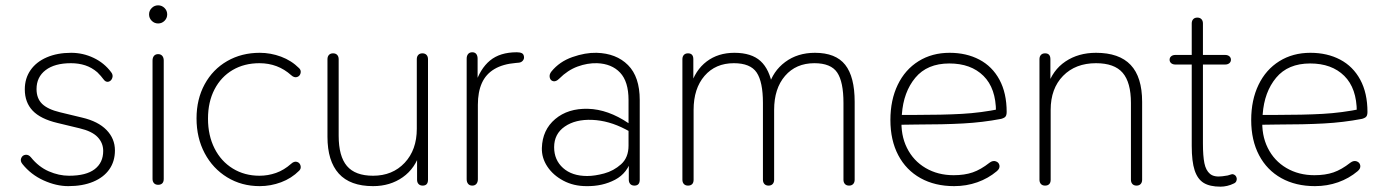

<svg xmlns="http://www.w3.org/2000/svg" viewBox="-20 -690 5196 720"><path d="M64 -75Q55 -86 59.5 -97Q64 -108 75.5 -109.5Q87 -111 96 -100Q125 -64 163 -47.5Q201 -31 239 -31Q303 -31 335 -55.5Q367 -80 367 -124Q367 -154 346 -176Q325 -198 278 -209L195 -229Q132 -244 102.5 -275Q73 -306 73 -355Q73 -396 94.5 -427Q116 -458 155.5 -475Q195 -492 247 -492Q291 -492 331 -473Q371 -454 397 -419Q405 -409 401 -397.5Q397 -386 386.5 -383.5Q376 -381 367 -394Q360 -404 345 -419Q324 -437 299.5 -445Q275 -453 246 -453Q185 -453 151 -427Q117 -401 117 -356Q117 -321 138 -300.5Q159 -280 205 -269L288 -249Q348 -235 379.5 -202.5Q411 -170 411 -126Q411 -85 390 -55Q369 -25 329.5 -8.5Q290 8 236 8Q191 8 143.5 -13.5Q96 -35 64 -75Z M552 -19V-463Q552 -474 557.5 -480.5Q563 -487 573 -487Q583 -487 588.5 -480.5Q594 -474 594 -463V-19Q594 -8 588.5 -2.5Q583 3 573 3Q563 3 557.5 -3Q552 -9 552 -19ZM539 -636Q539 -650 549 -660Q559 -670 573 -670Q587 -670 597 -660Q607 -650 607 -636Q607 -622 597 -612Q587 -602 573 -602Q559 -602 549 -612Q539 -622 539 -636Z M717 -246Q717 -318 747.5 -374Q778 -430 832 -461Q886 -492 954 -492Q995 -492 1034 -477.5Q1073 -463 1102 -434Q1110 -426 1107 -415Q1104 -404 1093.5 -401Q1083 -398 1072 -408Q1022 -453 953 -453Q896 -453 852.5 -427.5Q809 -402 784.5 -355Q760 -308 760 -245Q760 -182 784.5 -133.5Q809 -85 853 -58Q897 -31 953 -31Q985 -31 1015 -41.5Q1045 -52 1072 -76Q1083 -86 1093.5 -83Q1104 -80 1107 -69Q1110 -58 1102 -50Q1073 -21 1034 -6.5Q995 8 954 8Q886 8 832 -25Q778 -58 747.5 -115.5Q717 -173 717 -246Z M1208 -177V-468Q1208 -478 1213.5 -484Q1219 -490 1229 -490Q1239 -490 1244.5 -484Q1250 -478 1250 -468V-181Q1250 -104 1281 -67.5Q1312 -31 1379 -31Q1452 -31 1497.5 -79.5Q1543 -128 1543 -207V-468Q1543 -478 1548.5 -484Q1554 -490 1564 -490Q1574 -490 1579.5 -484Q1585 -478 1585 -468V-16Q1585 -5 1580 0.5Q1575 6 1565 6Q1555 6 1549.5 0Q1544 -6 1544 -16V-121H1556Q1538 -59 1490.5 -25.5Q1443 8 1379 8Q1293 8 1250.5 -39Q1208 -86 1208 -177Z M1730 -18V-470Q1730 -481 1735.5 -487.5Q1741 -494 1751 -494Q1761 -494 1766 -487.5Q1771 -481 1771 -470V-371H1761Q1780 -432 1817.5 -463Q1855 -494 1918 -494Q1930 -494 1937 -490.5Q1944 -487 1945 -477Q1946 -469 1940.5 -462.5Q1935 -456 1926 -455L1915 -454Q1866 -450 1834 -431Q1802 -412 1787 -378.5Q1772 -345 1772 -297V-18Q1772 -7 1766.5 -0.5Q1761 6 1751 6Q1741 6 1735.5 -0.5Q1730 -7 1730 -18Z M2012 -135Q2014 -203 2062 -243.5Q2110 -284 2185 -282Q2260 -280 2337 -228L2349 -220L2341 -197L2326 -205Q2263 -238 2200.5 -240.5Q2138 -243 2098 -215.5Q2058 -188 2058 -138Q2058 -90 2091.5 -60Q2125 -30 2182 -30Q2210 -30 2245.5 -39.5Q2281 -49 2309 -74Q2337 -99 2337 -144V-315Q2337 -384 2305.5 -417.5Q2274 -451 2219 -453Q2183 -454 2146 -440.5Q2109 -427 2077 -395Q2065 -383 2054.5 -385.5Q2044 -388 2041.5 -399.5Q2039 -411 2048 -422Q2078 -459 2126.5 -476Q2175 -493 2217 -492Q2291 -490 2335 -446Q2379 -402 2379 -315V-16Q2379 -5 2374 0.5Q2369 6 2359 6Q2349 6 2343.5 0Q2338 -6 2338 -16V-97H2349Q2334 -41 2286.5 -16Q2239 9 2179 8Q2131 8 2092.5 -12.5Q2054 -33 2032.5 -65.5Q2011 -98 2012 -135Z M2539 -16V-468Q2539 -478 2544.5 -484Q2550 -490 2560 -490Q2570 -490 2575 -484.5Q2580 -479 2580 -468V-366H2569Q2587 -427 2630 -459.5Q2673 -492 2734 -492Q2798 -492 2832 -461Q2866 -430 2877 -365H2862Q2878 -423 2924.5 -457.5Q2971 -492 3036 -492Q3114 -492 3149.5 -447Q3185 -402 3185 -308V-16Q3185 -6 3179.5 0Q3174 6 3164 6Q3154 6 3148.5 0Q3143 -6 3143 -16V-304Q3143 -383 3119.5 -418Q3096 -453 3034 -453Q2965 -453 2924 -405.5Q2883 -358 2883 -278V-16Q2883 -6 2877.5 0Q2872 6 2862 6Q2852 6 2846.5 0Q2841 -6 2841 -16V-304Q2841 -383 2817.5 -418Q2794 -453 2732 -453Q2663 -453 2622 -405.5Q2581 -358 2581 -278V-16Q2581 -5 2575.5 0.5Q2570 6 2560 6Q2550 6 2544.5 0Q2539 -6 2539 -16Z M3319 -240Q3319 -315 3346.5 -372Q3374 -429 3424.5 -460.5Q3475 -492 3541 -492Q3604 -492 3652.5 -466.5Q3701 -441 3728 -391Q3755 -341 3755 -270Q3755 -262 3753 -257Q3751 -252 3747 -249.5Q3743 -247 3737 -245L3733 -244Q3665 -231 3591.5 -227Q3518 -223 3414 -223Q3380 -223 3345 -222L3346 -259H3407Q3515 -259 3587 -263Q3659 -267 3732 -282L3715 -270Q3715 -359 3668 -405.5Q3621 -452 3540 -452Q3457 -452 3412.5 -398.5Q3368 -345 3362 -261L3361 -246Q3357 -184 3381 -135.5Q3405 -87 3451 -60Q3497 -33 3556 -33Q3597 -33 3627.5 -43.5Q3658 -54 3691 -80Q3703 -89 3714.5 -85Q3726 -81 3728 -69.5Q3730 -58 3718 -48Q3686 -21 3645 -6.5Q3604 8 3558 8Q3486 8 3432 -22Q3378 -52 3348.5 -108Q3319 -164 3319 -240Z M3878 -16V-468Q3878 -478 3883.5 -484Q3889 -490 3899 -490Q3909 -490 3914 -484.5Q3919 -479 3919 -468V-366H3908Q3927 -427 3975.5 -459.5Q4024 -492 4090 -492Q4177 -492 4220 -446.5Q4263 -401 4263 -308V-16Q4263 -6 4257.5 0Q4252 6 4242 6Q4232 6 4226.5 0Q4221 -6 4221 -16V-304Q4221 -381 4190 -417Q4159 -453 4090 -453Q4013 -453 3966.5 -405.5Q3920 -358 3920 -278V-16Q3920 -5 3914.5 0.5Q3909 6 3899 6Q3889 6 3883.5 0Q3878 -6 3878 -16Z M4449 -143V-448H4388Q4378 -448 4372 -453Q4366 -458 4366 -466Q4366 -474 4372 -479Q4378 -484 4388 -484H4449V-602Q4449 -612 4454.5 -618Q4460 -624 4470 -624Q4480 -624 4485.5 -618Q4491 -612 4491 -602V-484H4574Q4584 -484 4590 -479Q4596 -474 4596 -466Q4596 -458 4590 -453Q4584 -448 4574 -448H4491V-152Q4491 -105 4496.5 -78Q4502 -51 4517.5 -38Q4533 -25 4564 -29Q4574 -31 4584 -32Q4591 -34 4597 -36Q4603 -38 4609 -34.5Q4615 -31 4617 -24Q4619 -18 4616.5 -11.5Q4614 -5 4607 -2Q4595 4 4582 7Q4569 10 4557 10Q4517 10 4494 -4Q4471 -18 4460 -51Q4449 -84 4449 -143Z M4672 -240Q4672 -315 4699.5 -372Q4727 -429 4777.5 -460.5Q4828 -492 4894 -492Q4957 -492 5005.5 -466.5Q5054 -441 5081 -391Q5108 -341 5108 -270Q5108 -262 5106 -257Q5104 -252 5100 -249.5Q5096 -247 5090 -245L5086 -244Q5018 -231 4944.5 -227Q4871 -223 4767 -223Q4733 -223 4698 -222L4699 -259H4760Q4868 -259 4940 -263Q5012 -267 5085 -282L5068 -270Q5068 -359 5021 -405.5Q4974 -452 4893 -452Q4810 -452 4765.5 -398.5Q4721 -345 4715 -261L4714 -246Q4710 -184 4734 -135.5Q4758 -87 4804 -60Q4850 -33 4909 -33Q4950 -33 4980.5 -43.5Q5011 -54 5044 -80Q5056 -89 5067.5 -85Q5079 -81 5081 -69.5Q5083 -58 5071 -48Q5039 -21 4998 -6.5Q4957 8 4911 8Q4839 8 4785 -22Q4731 -52 4701.5 -108Q4672 -164 4672 -240Z"/></svg>

Font: SN Pro Thin
Style: Regular
Weight: 200
Designer: Tobias Whetton
Foundry: Supernotes
Version: Version 1.003;Glyphs 3.3 (3324)